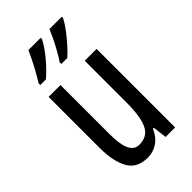

<svg xmlns="http://www.w3.org/2000/svg" viewBox="-236 -842 928 928"><g transform="rotate(-45 228.0 -378.0)"><path d="M391 -537V0H326L317 -72H311Q294 -32 263.5 -11Q233 10 195 10Q122 10 92.5 -43.5Q63 -97 63 -187V-537H144V-202Q144 -131 160 -97Q176 -63 210 -63Q266 -63 288 -109Q310 -155 310 -251V-537ZM382 -757Q371 -735 349.5 -706Q328 -677 303.5 -650Q279 -623 260 -606H219V-617Q234 -639 250 -668Q266 -697 279 -724Q292 -751 298 -766H382ZM238 -757Q221 -723 185.5 -680Q150 -637 114 -606H75V-617Q90 -641 105.5 -669Q121 -697 134 -723.5Q147 -750 154 -766H238Z"/></g></svg>

Font: Noto Sans Thai ExtCond
Style: Regular
Weight: 400
Width: 2
Designer: Monotype Design Team
Foundry: Monotype Imaging Inc.
Version: Version 2.002; ttfautohint (v1.8.4.7-5d5b)